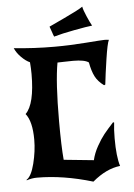

<svg xmlns="http://www.w3.org/2000/svg" viewBox="-63 -990 751 1080"><g transform="rotate(-5 312.0 -450.0)"><path d="M47 3 46 0Q74 -17 91.5 -87Q109 -157 109 -221Q109 -325 73 -369Q126 -421 126 -591Q126 -621 123 -657Q100 -667 75 -692Q50 -717 39 -744Q152 -732 269 -732Q354 -732 445.5 -739Q537 -746 551 -746Q564 -746 576 -744Q566 -724 553 -637Q540 -550 534 -495L527 -492Q493 -517 477.5 -547.5Q462 -578 453 -627Q430 -644 365 -644Q346 -644 315 -643Q284 -642 277 -642Q257 -533 257 -312Q257 -171 264 -94L433 -77Q442 -116 463.5 -154.5Q485 -193 505 -218Q525 -243 559 -280L565 -278Q560 -239 560 -189Q560 -85 577 -32Q498 -23 420 43Q253 -7 106 -7Q76 -7 47 3ZM250 -847Q256 -850 336.5 -887.5Q417 -925 443 -943Q446 -925 462.5 -887Q479 -849 489 -832Q460 -829 388 -815.5Q316 -802 271 -789Q266 -800 260.5 -817.5Q255 -835 250 -847Z"/></g></svg>

Font: NewRocker
Style: Regular
Weight: 400
Designer: Pablo Impallari, Brenda Gallo, Rodrigo Fuenzalida
Foundry: Pablo Impallari, Brenda Gallo, Rodrigo Fuenzalida
Version: Version 1.000